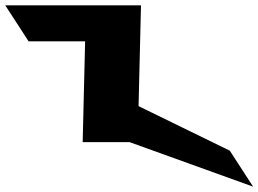

<svg xmlns="http://www.w3.org/2000/svg" viewBox="-259 -533 969 720"><path d="M602.7 32 260.6 -135 269.7 -513H-239.3L-151.8 -378H60.2L51 0H227L690.2 167Z"/></svg>

Font: Hussar
Style: BdOpOblSeven
Weight: 700
Foundry: Cannot Into Space Fonts
Version: Version 2.00